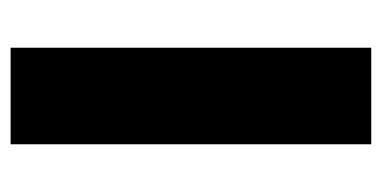

<svg xmlns="http://www.w3.org/2000/svg" viewBox="-199 -521 720 362"><g transform="rotate(-90 161.0 -340.0)"><path d="M70 0V-680H252V0Z"/></g></svg>

Font: Palanquin Dark
Style: Bold
Weight: 700
Designer: Pria Ravichandran
Version: Version 1.000